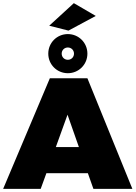

<svg xmlns="http://www.w3.org/2000/svg" viewBox="-30 -1197 859 1217"><path d="M577 -1096 438 -1177 282 -1034 404 -1003ZM400 -733C469 -733 524 -788 524 -857C524 -926 469 -981 400 -981C331 -981 276 -926 276 -857C276 -788 331 -733 400 -733ZM400 -896C422 -896 439 -879 439 -857C439 -835 422 -818 400 -818C378 -818 361 -835 361 -857C361 -879 378 -896 400 -896ZM562 0H809L524 -701H286L-10 0H228L264 -99H527ZM324 -265 398 -470 470 -265Z"/></svg>

Font: Montserrat-Arabic Black
Style: Regular
Weight: 900
Designer: Mohamed Gaber
Foundry: Kief Type Foundry
Version: Version 5.008;PS 005.008;hotconv 1.0.88;makeotf.lib2.5.64775